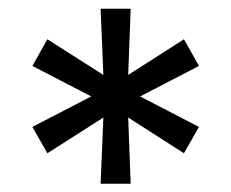

<svg xmlns="http://www.w3.org/2000/svg" viewBox="-20 -748 541 449"><path d="M221.7 -473.1 90.8 -389.6 55.7 -451.2 193.4 -522.5 55.7 -593.8 90.8 -656.2 221.7 -572.8 215.3 -727.5H285.6L279.8 -572.8L410.2 -656.2L445.3 -593.8L307.6 -522.5L445.3 -451.2L410.2 -389.6L279.8 -473.1L285.6 -318.4H215.3Z"/></svg>

Font: Inter RS Variable
Style: Regular
Weight: 400
Designer: Rasmus Andersson (customised by Maria Ramos and Noel Pretorius)
Foundry: rsms
Version: Version 3.001;Glyphs 3.2.3 (3260)